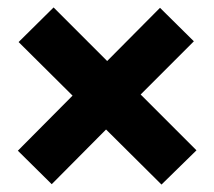

<svg xmlns="http://www.w3.org/2000/svg" viewBox="-20 -617 576 516"><path d="M414 -121 265 -269 119 -122 28 -212 175 -360 30 -504 124 -597 268 -453 410 -596 501 -506 358 -363 508 -213Z"/></svg>

Font: Ulagadi Sans SemiBold
Style: Regular
Weight: 600
Designer: Ninad Kale (Devanagari), Jonny Pinhorn (Latin)
Foundry: Indian Type Foundry
Version: Version 3.01;March 29, 2020;FontCreator 12.0.0.2522 64-bit; 